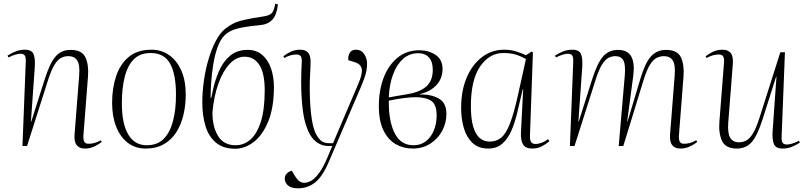

<svg xmlns="http://www.w3.org/2000/svg" viewBox="-20 -793 4383 1043"><path d="M533 -22Q517 -9 493 2.5Q469 14 441 14Q411 14 396.5 -4.5Q382 -23 385 -63L410 -382Q415 -441 399.5 -464.5Q384 -488 352 -488Q331 -488 312.5 -479Q294 -470 276.5 -442Q259 -414 241 -358L127 0H102L120 -458Q121 -482 114.5 -491.5Q108 -501 92 -501Q80 -501 64 -496.5Q48 -492 26 -481L21 -491Q41 -504 64.5 -513.5Q88 -523 115 -523Q153 -523 162.5 -498.5Q172 -474 169 -430L148 -133H150L224 -366Q252 -453 283 -487.5Q314 -522 363 -522Q425 -522 444 -481.5Q463 -441 458 -377L433 -56Q432 -34 438 -23Q444 -12 461 -12Q495 -12 527 -31Z M772 14Q715 14 674 -17.5Q633 -49 611 -105Q589 -161 589 -234Q589 -313 610.5 -378.5Q632 -444 679 -483.5Q726 -523 803 -523Q857 -523 899 -493.5Q941 -464 965 -409.5Q989 -355 989 -279Q989 -222 976.5 -169Q964 -116 938 -75Q912 -34 870.5 -10Q829 14 772 14ZM777 -4Q835 -4 869.5 -39Q904 -74 920 -136Q936 -198 936 -278Q936 -390 904 -447.5Q872 -505 798 -505Q740 -505 706 -470Q672 -435 657 -373.5Q642 -312 642 -232Q642 -120 677 -62Q712 -4 777 -4Z M1258 15Q1192 15 1152.5 -18.5Q1113 -52 1096 -109Q1079 -166 1079 -235Q1079 -296 1088 -357.5Q1097 -419 1113.5 -473.5Q1130 -528 1152 -570Q1174 -612 1200 -634Q1222 -652 1245 -664Q1268 -676 1306.5 -685Q1345 -694 1413 -704Q1439 -708 1453.5 -719Q1468 -730 1475 -773L1490 -769Q1483 -711 1459.5 -686Q1436 -661 1397 -657Q1335 -651 1297.5 -644Q1260 -637 1237.5 -626.5Q1215 -616 1199 -600Q1176 -577 1161 -534Q1146 -491 1138 -440Q1130 -389 1127 -341.5Q1124 -294 1124 -261L1128 -262L1134 -292Q1146 -352 1168.5 -404.5Q1191 -457 1229 -489.5Q1267 -522 1325 -522Q1374 -522 1405.5 -494Q1437 -466 1452.5 -420.5Q1468 -375 1468 -321Q1468 -208 1437 -133Q1406 -58 1358 -21.5Q1310 15 1258 15ZM1309 -485Q1264 -485 1227.5 -446Q1191 -407 1166.5 -339Q1142 -271 1134 -182Q1134 -103 1165 -53.5Q1196 -4 1260 -4Q1305 -4 1340.5 -35Q1376 -66 1397 -132Q1418 -198 1418 -303Q1418 -395 1389 -440Q1360 -485 1309 -485Z M1768 82Q1733 165 1692.5 197.5Q1652 230 1599 230Q1562 230 1544.5 214.5Q1527 199 1527 178Q1527 146 1565 134L1581 161Q1593 181 1605 190.5Q1617 200 1633 200Q1651 200 1671 188.5Q1691 177 1714 146Q1737 115 1761 57L1785 0H1763Q1734 0 1708 -15.5Q1682 -31 1664 -62Q1636 -112 1626 -186Q1616 -260 1616 -349Q1616 -371 1617 -403Q1618 -435 1619 -453Q1621 -476 1614.5 -486.5Q1608 -497 1591 -497Q1557 -497 1525 -478L1519 -487Q1536 -501 1559.5 -512Q1583 -523 1611 -523Q1641 -523 1655 -505.5Q1669 -488 1667 -447Q1667 -440 1666 -418Q1665 -396 1664 -376Q1663 -356 1663 -353Q1661 -254 1669.5 -177Q1678 -100 1697 -64Q1711 -39 1726 -27Q1741 -15 1771 -15H1789L1927 -339Q1950 -392 1945 -418.5Q1940 -445 1908 -455L1872 -466Q1870 -491 1880.5 -507Q1891 -523 1914 -523Q1943 -523 1958.5 -499Q1974 -475 1974 -448Q1974 -427 1970.5 -408.5Q1967 -390 1959 -367.5Q1951 -345 1936.5 -311Q1922 -277 1899 -224Z M2222 14Q2171 14 2129.5 -10Q2088 -34 2063 -85Q2038 -136 2038 -217Q2038 -302 2064 -370.5Q2090 -439 2139.5 -479.5Q2189 -520 2258 -520Q2308 -520 2346 -495Q2384 -470 2384 -418Q2384 -367 2351 -331Q2318 -295 2261 -282V-280Q2323 -281 2364 -257.5Q2405 -234 2405 -175Q2405 -124 2381.5 -81Q2358 -38 2316.5 -12Q2275 14 2222 14ZM2092 -264 2196 -282Q2262 -293 2296.5 -324Q2331 -355 2331 -414Q2331 -458 2310 -481Q2289 -504 2252 -504Q2204 -504 2169.5 -473Q2135 -442 2115 -388Q2095 -334 2092 -264ZM2227 -4Q2266 -4 2294 -26Q2322 -48 2337 -85Q2352 -122 2352 -167Q2352 -226 2322 -245.5Q2292 -265 2238 -265Q2210 -265 2168.5 -259.5Q2127 -254 2092 -246Q2092 -228 2092.5 -215.5Q2093 -203 2094 -186Q2102 -101 2134 -52.5Q2166 -4 2227 -4Z M2859 -59Q2858 -31 2865.5 -21Q2873 -11 2888 -11Q2923 -11 2957 -37L2965 -26Q2946 -10 2923 2Q2900 14 2872 14Q2835 14 2821.5 -8Q2808 -30 2810 -73L2822 -309H2820L2788 -174Q2776 -124 2757 -81Q2738 -38 2708 -12Q2678 14 2632 14Q2579 14 2546.5 -17Q2514 -48 2499.5 -98Q2485 -148 2485 -206Q2485 -302 2516 -373.5Q2547 -445 2600 -484Q2653 -523 2717 -523Q2753 -523 2782.5 -514Q2812 -505 2837 -493L2868 -513L2875 -508ZM2641 -24Q2677 -24 2703 -45.5Q2729 -67 2751 -124Q2773 -181 2796 -287L2837 -472Q2803 -491 2776.5 -498Q2750 -505 2714 -505Q2639 -505 2588.5 -432.5Q2538 -360 2538 -216Q2538 -24 2641 -24Z M3374 -382Q3379 -441 3366.5 -464.5Q3354 -488 3322 -488Q3304 -488 3286 -479Q3268 -470 3250.5 -442.5Q3233 -415 3215 -358L3101 0H3076L3094 -458Q3095 -482 3088.5 -491.5Q3082 -501 3066 -501Q3054 -501 3038 -496.5Q3022 -492 3000 -481L2995 -491Q3015 -504 3038.5 -513.5Q3062 -523 3089 -523Q3127 -523 3136.5 -498.5Q3146 -474 3143 -430L3122 -133H3124L3198 -366Q3226 -453 3257 -487.5Q3288 -522 3337 -522Q3390 -522 3409.5 -485.5Q3429 -449 3420 -381L3387 -133H3389L3459 -366Q3485 -453 3517 -487.5Q3549 -522 3598 -522Q3660 -522 3679 -481.5Q3698 -441 3693 -377L3668 -56Q3667 -34 3673 -23Q3679 -12 3696 -12Q3730 -12 3762 -31L3768 -22Q3752 -9 3728 2.5Q3704 14 3676 14Q3646 14 3631.5 -4.5Q3617 -23 3620 -63L3645 -382Q3650 -441 3634.5 -464.5Q3619 -488 3587 -488Q3567 -488 3548 -479Q3529 -470 3511.5 -442.5Q3494 -415 3476 -358L3366 0H3341Z M3813 -487Q3830 -501 3853.5 -512Q3877 -523 3905 -523Q3935 -523 3949.5 -505Q3964 -487 3961 -446L3936 -126Q3932 -68 3947 -44Q3962 -20 3994 -20Q4015 -20 4033.5 -29.5Q4052 -39 4069.5 -67Q4087 -95 4105 -151L4219 -509H4244L4226 -51Q4225 -27 4231.5 -17.5Q4238 -8 4254 -8Q4266 -8 4282 -12.5Q4298 -17 4320 -28L4325 -18Q4305 -5 4281.5 4.5Q4258 14 4231 14Q4194 14 4184 -11Q4174 -36 4177 -79L4198 -376H4196L4122 -143Q4094 -56 4063.5 -21Q4033 14 3983 14Q3922 14 3902.5 -27Q3883 -68 3888 -132L3913 -453Q3915 -476 3908.5 -486.5Q3902 -497 3885 -497Q3851 -497 3819 -478Z"/></svg>

Font: Display Extralight
Style: Italic
Weight: 200
Italic angle: -2°
Designer: Latin by Veronika Burian and Jose Scaglione. Greek by Irene Vlachou. Cyrillic by Vera Evstafieva
Foundry: TypeTogether
Version: Version 3.002